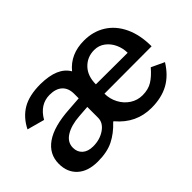

<svg xmlns="http://www.w3.org/2000/svg" viewBox="-86 -818 1106 1106"><g transform="rotate(-45 467.0 -265.0)"><path d="M531 -159.5C517.7 -184.5 511 -211.3 511 -240L896 -241C896 -303 885.3 -356.5 864 -401.5C842.7 -446.5 813 -480.8 775 -504.5C737 -528.2 693.3 -540 644 -540C570 -540 512 -514.3 470 -463C455.3 -488.3 433.2 -507.3 403.5 -520C373.8 -532.7 335.7 -539.3 289 -540C227.7 -540 178.3 -529 141 -507C103.7 -485 74 -452 52 -408L158 -379C188.7 -432.3 230.3 -459 283 -459C316.3 -459 342 -450.7 360 -434C378 -417.3 387 -393.7 387 -363V-326L304 -320C216 -314.7 149.8 -296.5 105.5 -265.5C61.2 -234.5 39 -192.7 39 -140C39 -94 53.8 -57.5 83.5 -30.5C113.2 -3.5 154.7 10 208 10C258.7 10 301 1.5 335 -15.5C369 -32.5 400.7 -56.7 430 -88C432.7 -91.3 435.3 -91.3 438 -88C493.3 -22.7 562.3 10 645 10C699.7 10 746.5 -0.7 785.5 -22C824.5 -43.3 858 -76.7 886 -122L807 -159C784.3 -132.3 762 -112.2 740 -98.5C718 -84.8 691.3 -78 660 -78C632.7 -78 607.7 -85.3 585 -100C562.3 -114.7 544.3 -134.5 531 -159.5ZM552 -420.5C577.3 -446.8 609 -460 647 -460C671.7 -460 693.5 -452.8 712.5 -438.5C731.5 -424.2 746.2 -405.7 756.5 -383C766.8 -360.3 772 -336.7 772 -312L514 -313C514 -358.3 526.7 -394.2 552 -420.5ZM318 -251 387 -256V-168C387 -140.7 373.5 -117.7 346.5 -99C319.5 -80.3 287.7 -71 251 -71C223 -71 201.2 -78 185.5 -92C169.8 -106 162 -124.7 162 -148C162 -178 176.2 -201.8 204.5 -219.5C232.8 -237.2 270.7 -247.7 318 -251Z"/></g></svg>

Font: Morrison SemiBold
Style: Regular
Weight: 600
Designer: Pablo Impallari, Rodrigo Fuenzalida (Modified by Dan O. Williams)
Version: Version 0.030; ttfautohint (v1.8.1)